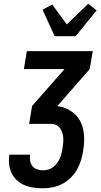

<svg xmlns="http://www.w3.org/2000/svg" viewBox="-20 -1009 540 1029"><path d="M210 0Q184 0 159 -3.5Q134 -7 111.5 -16.5Q89 -26 71 -42.5Q53 -59 42.5 -80.5Q32 -102 29 -127Q26 -152 30 -178L31 -180H142L141 -179Q139 -163 141.5 -147Q144 -131 153.5 -119Q163 -107 178.5 -101.5Q194 -96 210 -96Q224 -96 238 -100Q252 -104 264 -113Q276 -122 285 -134Q294 -146 300 -159Q306 -172 309.5 -186Q313 -200 315 -213Q317 -228 318.5 -242.5Q320 -257 319 -271.5Q318 -286 313.5 -299Q309 -312 301 -323Q293 -334 280.5 -339.5Q268 -345 253 -345H136L152 -441L326 -639H108L124 -735H477L461 -639L288 -441V-440Q314 -437 338 -426Q362 -415 381 -397.5Q400 -380 411.5 -356.5Q423 -333 427.5 -306.5Q432 -280 431 -252.5Q430 -225 425 -197Q421 -172 413 -146.5Q405 -121 391 -97.5Q377 -74 357 -54.5Q337 -35 312 -22.5Q287 -10 261.5 -5Q236 0 210 0ZM273 -815 208 -957 260 -985 338 -878 453 -989 498 -953 385 -815Z"/></svg>

Font: Iosevka SS18
Style: Bold Italic
Weight: 700
Italic angle: -9°
Monospace: yes
Designer: Belleve Invis
Foundry: Belleve Invis
Version: Version 25.1.1; ttfautohint (v1.8.4)